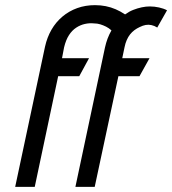

<svg xmlns="http://www.w3.org/2000/svg" viewBox="-20 -726 669 746"><path d="M591 -619 629 -686Q616 -693 598 -697Q580 -701 562 -701Q547 -701 530.5 -697.5Q514 -694 497.5 -687.5Q481 -681 466 -670Q448 -682 429.5 -690Q411 -698 391 -702Q371 -706 349 -706Q312 -706 280 -694.5Q248 -683 222.5 -661.5Q197 -640 180 -610.5Q163 -581 155 -545L39 0H115L206 -430H288L326 -500H221L229 -542Q236 -571 248 -589.5Q260 -608 276 -618.5Q292 -629 310 -633Q328 -637 346 -635Q358 -635 369.5 -631.5Q381 -628 392 -622.5Q403 -617 413 -608Q404 -592 398 -576Q392 -560 388 -542L273 0H348L440 -430H522L561 -500H455L464 -543Q467 -558 472.5 -570.5Q478 -583 485.5 -592.5Q493 -602 502.5 -609Q512 -616 523 -621Q535 -627 546 -629Q557 -631 568.5 -628.5Q580 -626 591 -619Z"/></svg>

Font: Advent Pro Medium
Style: Italic
Weight: 500
Italic angle: -12°
Version: Version 3.000